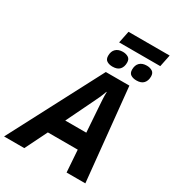

<svg xmlns="http://www.w3.org/2000/svg" viewBox="-297 -1154 1163 1285"><g transform="rotate(30 284.5 -511.5)"><path d="M-60.1 0 314 -713.9H496.1L567.9 0H422.9L411.1 -169.9H180.2L96.2 0ZM241.2 -296.9H403.8L391.1 -481Q389.2 -510.3 387.2 -540Q385.3 -569.8 386.2 -601.1H383.8Q374.5 -574.2 362.3 -547.4Q350.1 -520.5 335 -490.2ZM292 -930.2 311 -1022.9H628.9L609.9 -930.2ZM334 -767.1Q308.1 -767.1 290.5 -778.1Q272.9 -789.1 272.9 -815.9Q272.9 -851.1 292.5 -869.6Q312 -888.2 346.2 -888.2Q370.1 -888.2 388.2 -877.4Q406.2 -866.7 406.2 -838.9Q406.2 -806.2 388.7 -786.6Q371.1 -767.1 334 -767.1ZM519 -767.1Q492.7 -767.1 475.3 -778.1Q458 -789.1 458 -815.9Q458 -851.1 477.3 -869.6Q496.6 -888.2 531.2 -888.2Q555.2 -888.2 573.2 -877.4Q591.3 -866.7 591.3 -838.9Q591.3 -806.2 573.5 -786.6Q555.7 -767.1 519 -767.1Z"/></g></svg>

Font: Open Sans
Style: Bold Italic
Weight: 700
Italic angle: -12°
Designer: Monotype Design Team
Foundry: Monotype Imaging Inc.
Version: Version 3.003; ttfautohint (v1.8.4)